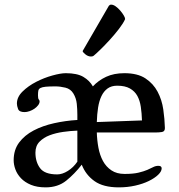

<svg xmlns="http://www.w3.org/2000/svg" viewBox="-20 -793 773 829"><path d="M39 -101Q39 -146 62.5 -177.5Q86 -209 125 -229.5Q164 -250 213.5 -261Q263 -272 314 -275V-297Q314 -321 311.5 -345Q309 -369 297 -389Q285 -409 262.5 -414.5Q240 -420 219 -420Q192 -420 177 -418.5Q162 -417 154.5 -413Q147 -409 145.5 -401.5Q144 -394 144 -381Q144 -367 147.5 -363.5Q151 -360 151 -355Q151 -347 144.5 -338.5Q138 -330 128.5 -323.5Q119 -317 107.5 -313Q96 -309 86 -309Q63 -309 58 -322.5Q53 -336 53 -346Q53 -374 77.5 -398Q102 -422 136 -439.5Q170 -457 206 -467Q242 -477 264 -477Q313 -477 340 -461Q367 -445 381 -420Q405 -446 438.5 -461.5Q472 -477 517 -477Q574 -477 608 -454.5Q642 -432 660.5 -397Q679 -362 685 -320.5Q691 -279 692 -240Q692 -225 679 -223Q666 -221 652 -221H398Q399 -187 405 -155Q411 -123 424.5 -98Q438 -73 461 -57.5Q484 -42 518 -42Q555 -42 578 -47.5Q601 -53 616 -59.5Q631 -66 641.5 -71.5Q652 -77 664 -77Q678 -77 678 -66Q678 -53 663 -38.5Q648 -24 622.5 -11.5Q597 1 563.5 8.5Q530 16 493 16Q426 16 388 -11Q350 -38 333 -82Q302 -42 266 -13Q230 16 177 16Q140 16 113.5 5Q87 -6 70.5 -23.5Q54 -41 46.5 -61.5Q39 -82 39 -101ZM593 -273Q592 -304 588 -331.5Q584 -359 573 -379Q562 -399 541 -411Q520 -423 486 -423Q461 -423 444.5 -411Q428 -399 418 -378Q408 -357 403.5 -328.5Q399 -300 398 -266ZM133 -134Q133 -94 153 -67Q173 -40 227 -40Q249 -40 273 -55Q297 -70 314 -95V-229Q285 -228 253 -223.5Q221 -219 194.5 -209Q168 -199 150.5 -181Q133 -163 133 -134ZM373 -549Q360 -549 348.5 -558.5Q337 -568 337 -572V-573L450 -768Q454 -773 460 -773Q469 -773 479.5 -765.5Q490 -758 499 -747.5Q508 -737 514 -727Q520 -717 520 -712V-710Q512 -692 493.5 -668Q475 -644 454 -621Q433 -598 413.5 -579Q394 -560 384 -552Q380 -549 373 -549Z"/></svg>

Font: Asar
Style: Regular
Weight: 400
Designer: Eben Sorkin
Foundry: Eben Sorkin, Pria Ravichandran
Version: Version 1.003; ttfautohint (v1.3) -l 8 -r 50 -G 0 -x 0 -H 45